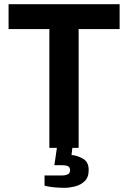

<svg xmlns="http://www.w3.org/2000/svg" viewBox="-20 -707 613 918"><path d="M216 0V-568H21V-687H552V-568H356V0H326L322 34Q352 37 378 52.5Q404 68 404 106Q404 141 384.5 159.5Q365 178 338 184.5Q311 191 289 191Q264 191 238 188.5Q212 186 193 181V132H274Q293 132 304 126.5Q315 121 315 107Q315 94 306.5 88.5Q298 83 276 83H240L252 0Z"/></svg>

Font: Archivo SemiCondensed
Style: Bold
Weight: 680
Width: 4
Designer: Hector Gatti
Foundry: Omnibus-Type
Version: Version 2.001; ttfautohint (v1.8.3)